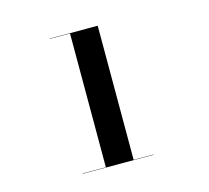

<svg xmlns="http://www.w3.org/2000/svg" viewBox="-74 -991 677 621"><g transform="rotate(-15 265.0 -681.0)"><path d="M208.5 -456.5V-905H140.5V-906H301.5V-456.5ZM130.5 -456V-457H367.5V-456Z"/></g></svg>

Font: Bodoni Moda 96pt
Style: Bold
Weight: 700
Version: Version 2.005